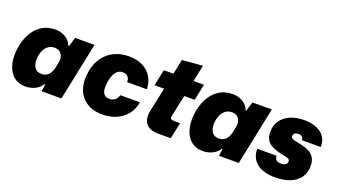

<svg xmlns="http://www.w3.org/2000/svg" viewBox="-61 -1193 2983 1696"><g transform="rotate(20 1431.0 -344.5)"><path d="M208 10Q160 10 123 -10.5Q86 -31 62.5 -69Q39 -107 30 -159.5Q21 -212 29 -276Q39 -354 71.5 -417Q104 -480 159.5 -517Q215 -554 291 -554Q326 -554 357.5 -542Q389 -530 412 -508Q435 -486 444 -457H450L477 -544H659L546 0H360L369 -66L361 -67Q342 -32 300.5 -11Q259 10 208 10ZM304 -143Q333 -143 353 -155Q373 -167 386 -189.5Q399 -212 405 -241L414 -287Q421 -319 414 -345Q407 -371 387.5 -386Q368 -401 337 -401Q307 -401 283.5 -386Q260 -371 245 -344Q230 -317 224 -281Q218 -237 226 -206Q234 -175 254 -159Q274 -143 304 -143Z M931 10Q867 10 817 -11.5Q767 -33 734 -74Q701 -115 689 -172.5Q677 -230 689 -302Q698 -359 722 -405Q746 -451 784 -484.5Q822 -518 872 -536Q922 -554 984 -554Q1057 -554 1111 -526.5Q1165 -499 1195.5 -449.5Q1226 -400 1227 -334H1042Q1043 -356 1035 -371.5Q1027 -387 1012.5 -395Q998 -403 978 -403Q954 -403 935.5 -391Q917 -379 904.5 -357Q892 -335 884.5 -304.5Q877 -274 875 -237Q873 -205 881 -183.5Q889 -162 905 -151.5Q921 -141 943 -141Q963 -141 979 -148Q995 -155 1007 -169Q1019 -183 1026 -205H1209Q1200 -140 1162 -91.5Q1124 -43 1064.5 -16.5Q1005 10 931 10Z M1460 0Q1372 0 1338.5 -45.5Q1305 -91 1321 -166L1369 -391H1279L1311 -544H1401L1430 -683L1622 -699L1590 -544H1688L1656 -391H1558L1515 -188Q1511 -167 1520.5 -160Q1530 -153 1551 -153H1606L1574 0Z M1875 10Q1827 10 1790 -10.5Q1753 -31 1729.5 -69Q1706 -107 1697 -159.5Q1688 -212 1696 -276Q1706 -354 1738.5 -417Q1771 -480 1826.5 -517Q1882 -554 1958 -554Q1993 -554 2024.5 -542Q2056 -530 2079 -508Q2102 -486 2111 -457H2117L2144 -544H2326L2213 0H2027L2036 -66L2028 -67Q2009 -32 1967.5 -11Q1926 10 1875 10ZM1971 -143Q2000 -143 2020 -155Q2040 -167 2053 -189.5Q2066 -212 2072 -241L2081 -287Q2088 -319 2081 -345Q2074 -371 2054.5 -386Q2035 -401 2004 -401Q1974 -401 1950.5 -386Q1927 -371 1912 -344Q1897 -317 1891 -281Q1885 -237 1893 -206Q1901 -175 1921 -159Q1941 -143 1971 -143Z M2554 10Q2498 10 2454.5 -3Q2411 -16 2381.5 -40.5Q2352 -65 2337.5 -99Q2323 -133 2324 -174H2506Q2505 -157 2511.5 -145.5Q2518 -134 2531.5 -128Q2545 -122 2564 -122Q2590 -122 2606 -132Q2622 -142 2622 -164Q2622 -175 2616 -181Q2610 -187 2595.5 -191Q2581 -195 2556 -200Q2494 -212 2455 -231Q2416 -250 2398 -279.5Q2380 -309 2380 -352Q2380 -414 2411 -459.5Q2442 -505 2498 -529.5Q2554 -554 2629 -554Q2696 -554 2745.5 -533.5Q2795 -513 2821 -474.5Q2847 -436 2845 -380H2668Q2669 -393 2663 -402Q2657 -411 2647 -416.5Q2637 -422 2623 -422Q2601 -422 2588 -412.5Q2575 -403 2575 -385Q2575 -374 2582.5 -367Q2590 -360 2607.5 -355.5Q2625 -351 2654 -345Q2711 -335 2747.5 -316.5Q2784 -298 2801.5 -267.5Q2819 -237 2819 -192Q2819 -128 2787.5 -83Q2756 -38 2696.5 -14Q2637 10 2554 10Z"/></g></svg>

Font: Mona Sans ExtraLight Black
Style: Italic
Weight: 900
Italic angle: -11.6951°
Version: Version 2.000